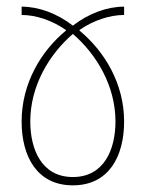

<svg xmlns="http://www.w3.org/2000/svg" viewBox="-20 -547 438 577"><path d="M45 -527V-502C88 -502 136 -486 178 -457V-455C103 -393 45 -296 45 -182C45 -77 91 10 199 10C307 10 353 -77 353 -182C353 -296 294 -393 219 -455V-457C261 -486 310 -502 353 -502V-527C302 -527 247 -507 199 -470C151 -507 96 -527 45 -527ZM199 -445C271 -383 327 -288 327 -182C327 -98 293 -15 199 -15C105 -15 71 -98 71 -182C71 -288 127 -383 199 -445Z"/></svg>

Font: Noto Sans Georgian ExtraCondensed Thin
Style: Regular
Weight: 100
Width: 2
Designer: Monotype Design Team, Akaki Razmadze
Foundry: Google LLC
Version: Version 2.005